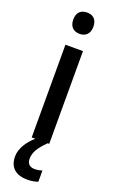

<svg xmlns="http://www.w3.org/2000/svg" viewBox="-184 -784 620 1049"><g transform="rotate(20 126.0 -260.0)"><path d="M127 -745C92 -745 68 -726 68 -683C68 -641 93 -621 127 -621C160 -621 185 -641 185 -683C185 -726 161 -745 127 -745ZM104 113C104 75 124 44 168 0H177V-539H75V0H96C55 36 25 82 25 128C25 189 60 225 131 225C156 225 175 221 192 215V150C182 153 167 157 148 157C121 157 104 142 104 113Z"/></g></svg>

Font: Noto Sans Lao SemiCondensed Medium
Style: Regular
Weight: 500
Width: 4
Designer: Monotype Design Team
Foundry: Monotype Imaging Inc.
Version: Version 2.003